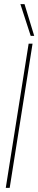

<svg xmlns="http://www.w3.org/2000/svg" viewBox="-20 -912 186 932"><path d="M8 0 119 -700H138L27 0ZM129 -738 79 -892H99L146 -738Z"/></svg>

Font: Georama Condensed Thin
Style: Italic
Weight: 100
Width: 3
Italic angle: -9°
Designer: Jean-Baptiste Levee
Foundry: Production Type
Version: Version 1.000